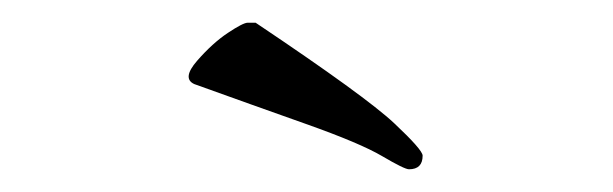

<svg xmlns="http://www.w3.org/2000/svg" viewBox="-20 -728 540 169"><path d="M352 -591Q352 -579 340 -579Q336 -579 316.5 -590.5Q297 -602 249 -619Q201 -636 151 -654Q140 -659 153.5 -674.5Q167 -690 180.5 -699Q194 -708 198 -708H205Q302 -643 327 -619.5Q352 -596 352 -591ZM151 -654Z"/></svg>

Font: LXGW WenKai Lite Light
Style: Regular
Weight: 300
Designer: LXGW / Fontworks Inc.
Foundry: LXGW / Fontworks Inc.
Version: Version 1.511; March 25, 2025